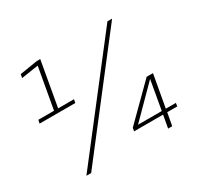

<svg xmlns="http://www.w3.org/2000/svg" viewBox="-143 -864 1099 1050"><g transform="rotate(-30 407.0 -339.5)"><path d="M42.5 -375H268L272 -396.5H172L222 -679H200.5L88.5 -661L84.5 -638.5L192 -655L146 -396.5H47ZM121.5 0H151.5L673 -674H643.5ZM637.5 0H663.5L678 -80H741.5L744.5 -100.5H681L717.5 -304H677.5L472.5 -100.5L469 -80H652ZM505.5 -100.5 688 -284.5 655.5 -100.5Z"/></g></svg>

Font: Anybody UltraCondensed Thin ExtraLight
Style: Italic
Weight: 250
Italic angle: -10°
Version: Version 1.111